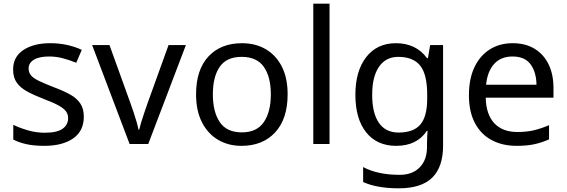

<svg xmlns="http://www.w3.org/2000/svg" viewBox="-20 -780 3069 1040"><path d="M434 -148Q434 -70 376 -30Q318 10 220 10Q164 10 123.5 1Q83 -8 52 -24V-104Q84 -88 129.5 -74.5Q175 -61 222 -61Q289 -61 319 -82.5Q349 -104 349 -140Q349 -160 338 -176Q327 -192 298.5 -208Q270 -224 217 -244Q165 -264 128 -284Q91 -304 71 -332Q51 -360 51 -404Q51 -472 106.5 -509Q162 -546 252 -546Q301 -546 343.5 -536.5Q386 -527 423 -510L393 -440Q359 -454 322 -464Q285 -474 246 -474Q192 -474 163.5 -456.5Q135 -439 135 -409Q135 -387 148 -371.5Q161 -356 191.5 -341.5Q222 -327 273 -307Q324 -288 360 -268Q396 -248 415 -219.5Q434 -191 434 -148Z M682 0 479 -536H573L687 -220Q695 -198 704 -171Q713 -144 720 -119.5Q727 -95 730 -78H734Q738 -95 745.5 -120Q753 -145 762.5 -172Q772 -199 779 -220L893 -536H987L783 0Z M1538 -269Q1538 -136 1470.5 -63Q1403 10 1288 10Q1217 10 1161.5 -22.5Q1106 -55 1074 -117.5Q1042 -180 1042 -269Q1042 -402 1109 -474Q1176 -546 1291 -546Q1364 -546 1419.5 -513.5Q1475 -481 1506.5 -419.5Q1538 -358 1538 -269ZM1133 -269Q1133 -174 1170.5 -118.5Q1208 -63 1290 -63Q1371 -63 1409 -118.5Q1447 -174 1447 -269Q1447 -364 1409 -418Q1371 -472 1289 -472Q1207 -472 1170 -418Q1133 -364 1133 -269Z M1765 0H1677V-760H1765Z M2125 -546Q2178 -546 2220.5 -526Q2263 -506 2293 -465H2298L2310 -536H2380V9Q2380 124 2321.5 182Q2263 240 2140 240Q2022 240 1947 206V125Q2026 167 2145 167Q2214 167 2253.5 126.5Q2293 86 2293 16V-5Q2293 -17 2294 -39.5Q2295 -62 2296 -71H2292Q2238 10 2126 10Q2022 10 1963.5 -63Q1905 -136 1905 -267Q1905 -395 1963.5 -470.5Q2022 -546 2125 -546ZM2137 -472Q2070 -472 2033 -418.5Q1996 -365 1996 -266Q1996 -167 2032.5 -114.5Q2069 -62 2139 -62Q2220 -62 2257 -105.5Q2294 -149 2294 -246V-267Q2294 -377 2256 -424.5Q2218 -472 2137 -472Z M2757 -546Q2826 -546 2875.5 -516Q2925 -486 2951.5 -431.5Q2978 -377 2978 -304V-251H2611Q2613 -160 2657.5 -112.5Q2702 -65 2782 -65Q2833 -65 2872.5 -74.5Q2912 -84 2954 -102V-25Q2913 -7 2873 1.5Q2833 10 2778 10Q2702 10 2643.5 -21Q2585 -52 2552.5 -113.5Q2520 -175 2520 -264Q2520 -352 2549.5 -415Q2579 -478 2632.5 -512Q2686 -546 2757 -546ZM2756 -474Q2693 -474 2656.5 -433.5Q2620 -393 2613 -321H2886Q2885 -389 2854 -431.5Q2823 -474 2756 -474Z"/></svg>

Font: Noto Sans Linear A
Style: Regular
Weight: 400
Designer: Monotype Design Team
Foundry: Monotype Imaging Inc.
Version: Version 2.002; ttfautohint (v1.8.4.7-5d5b)